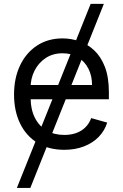

<svg xmlns="http://www.w3.org/2000/svg" viewBox="-20 -747 622 972"><path d="M505.7 -727.3 133.5 204.5H65.3L438.9 -727.3ZM305.4 11.4Q226.6 11.4 169.6 -23.6Q112.6 -58.6 81.9 -121.6Q51.1 -184.7 51.1 -268.5Q51.1 -352.3 81.9 -416.4Q112.6 -480.5 167.8 -516.5Q223 -552.6 296.9 -552.6Q339.5 -552.6 381 -538.4Q422.6 -524.1 456.7 -492.4Q490.8 -460.6 511 -408.4Q531.2 -356.2 531.2 -279.8V-244.3H110.8V-316.8H446Q446 -362.9 427.7 -399.1Q409.4 -435.4 375.9 -456.3Q342.3 -477.3 296.9 -477.3Q246.8 -477.3 210.4 -452.6Q174 -427.9 154.5 -388.5Q134.9 -349.1 134.9 -304V-255.7Q134.9 -193.9 156.4 -151.1Q177.9 -108.3 216.3 -86.1Q254.6 -63.9 305.4 -63.9Q338.4 -63.9 365.2 -73.3Q392 -82.7 411.6 -101.7Q431.1 -120.7 441.8 -149.1L522.7 -126.4Q509.9 -85.2 479.8 -54.2Q449.6 -23.1 405.2 -5.9Q360.8 11.4 305.4 11.4Z"/></svg>

Font: InterMG
Style: Regular
Weight: 400
Designer: Rasmus Andersson
Foundry: rsms
Version: Version 3.019;December 26, 2023;FontCreator 15.0.0.2955 64-b